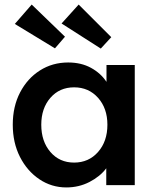

<svg xmlns="http://www.w3.org/2000/svg" viewBox="-20 -812 682 842"><path d="M271 10Q206 10 152.5 -26Q99 -62 67.5 -124Q36 -186 36 -265Q36 -345 68 -406.5Q100 -468 155 -503Q210 -538 279 -538Q336 -538 379 -514.5Q422 -491 447 -453V-527H571V0H446V-74Q419 -38 372.5 -14Q326 10 271 10ZM305 -99Q369 -99 410 -145.5Q451 -192 451 -265Q451 -337 410 -383Q369 -429 305 -429Q241 -429 201 -383Q161 -337 161 -265Q161 -192 201 -145.5Q241 -99 305 -99ZM422 -599 250 -709 325 -792 468 -649ZM221 -600 45 -707 119 -792 265 -651Z"/></svg>

Font: Lexend Deca Medium
Style: Regular
Weight: 500
Designer: Bonnie Shaver-Troup, Thomas Jockin
Foundry: Lexend
Version: Version 1.008; ttfautohint (v1.8.4.7-5d5b)